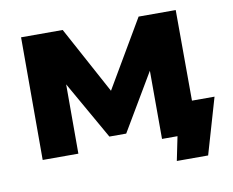

<svg xmlns="http://www.w3.org/2000/svg" viewBox="-73 -634 1012 833"><g transform="rotate(-10 433.5 -217.0)"><path d="M69 -540.3H252.4L447.8 -179.8H375.1L586.8 -540.3H750.3L751.9 0H594.7L594.1 -365L621.6 -346.8L445.7 -49.7H371.6L195.2 -359.8L226.2 -367.6V0H69ZM670.9 -39.1 777.3 0H594.7V-141H850.9L779.3 105.4H641.3Z"/></g></svg>

Font: iiserrat Thin
Style: Regular
Weight: 100
Designer: Akira Ohta
Foundry: Akira Ohta
Version: Version 1.200;Glyphs 3.3.1 (3343)